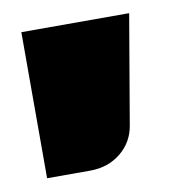

<svg xmlns="http://www.w3.org/2000/svg" viewBox="-45 -236 316 356"><g transform="rotate(-10 112.5 -57.5)"><path d="M220 -195 185 10Q180 41 156 60.5Q132 80 98 80H17V-195Z"/></g></svg>

Font: Blinker Black
Style: Regular
Weight: 900
Designer: Juergen Huber
Foundry: supertype
Version: Version 1.017;hotconv 1.0.117;makeotfexe 2.5.65602